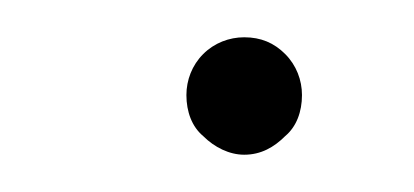

<svg xmlns="http://www.w3.org/2000/svg" viewBox="-20 -318 222 103"><path d="M142 -267C142 -275 139 -283 133 -289C127 -295 120 -298 111 -298C103 -298 95 -295 89 -289C83 -283 80 -275 80 -267C80 -258 83 -250 89 -245C95 -239 103 -235 111 -235C120 -235 127 -239 133 -245C139 -250 142 -258 142 -267Z"/></svg>

Font: Nupuram ExtraLight
Style: Regular
Weight: 200
Designer: Santhosh Thottingal (santhosh.thottingal@gmail.com)
Foundry: SMC
Version: Version 1.000